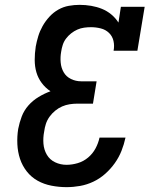

<svg xmlns="http://www.w3.org/2000/svg" viewBox="-20 -763 640 791"><path d="M254 8Q223 8 192 2Q161 -4 135 -18.5Q109 -33 90.5 -56.5Q72 -80 62.5 -108.5Q53 -137 51.5 -169Q50 -201 55 -232Q60 -258 69.5 -283Q79 -308 97 -328.5Q115 -349 139 -363.5Q163 -378 188 -387Q167 -401 152 -421Q137 -441 130 -465Q123 -489 123 -516Q123 -543 127 -569V-570Q131 -592 137.5 -613.5Q144 -635 155.5 -655.5Q167 -676 183.5 -694Q200 -712 220.5 -723.5Q241 -735 263.5 -739Q286 -743 308 -743Q332 -743 355.5 -739Q379 -735 400 -726.5Q421 -718 438.5 -703.5Q456 -689 468 -670L478 -735H576L546 -554H448Q452 -575 447.5 -594.5Q443 -614 429 -627.5Q415 -641 395 -646Q375 -651 355 -651Q341 -651 326.5 -649Q312 -647 298.5 -641Q285 -635 273 -625.5Q261 -616 252 -604Q243 -592 238.5 -578Q234 -564 232 -550Q228 -528 230 -505.5Q232 -483 242.5 -465Q253 -447 272.5 -437.5Q292 -428 315 -428H378L363 -336H299Q283 -336 267 -333.5Q251 -331 236 -324.5Q221 -318 207.5 -307Q194 -296 184 -282Q174 -268 169 -252.5Q164 -237 162 -221Q157 -196 159 -171Q161 -146 173 -125.5Q185 -105 207 -94.5Q229 -84 254 -84Q277 -84 300.5 -91Q324 -98 343 -114Q362 -130 373.5 -151.5Q385 -173 390 -196H497Q491 -168 480.5 -141.5Q470 -115 453 -91Q436 -67 413.5 -47Q391 -27 364.5 -14.5Q338 -2 310 3Q282 8 254 8Z"/></svg>

Font: Iosevka Slab SmBdExObl
Style: Regular
Weight: 600
Width: 7
Italic angle: -9°
Monospace: yes
Designer: Belleve Invis
Foundry: Belleve Invis
Version: Version 11.1.0; ttfautohint (v1.8.3)